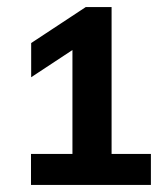

<svg xmlns="http://www.w3.org/2000/svg" viewBox="-20 -830 474 542"><path d="M184.5 -322V-748L222 -713.5L68 -612V-708.5L222 -810H295V-322ZM67.5 -308V-395.5H406V-308Z"/></svg>

Font: Encode Sans SC SemiExpanded SemiBold
Style: Regular
Weight: 600
Width: 6
Designer: Multiple Designers
Foundry: Impallari Type
Version: Version 3.002